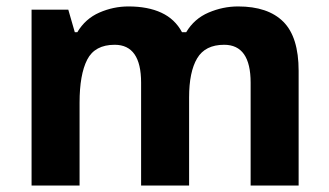

<svg xmlns="http://www.w3.org/2000/svg" viewBox="-20 -576 1022 596"><path d="M719 -556Q812 -556 859.5 -508.5Q907 -461 907 -356V0H758V-319.4Q758 -437 675.8 -437Q617 -437 592 -395Q567 -353 567 -273.5V0H418V-319.4Q418 -437 336 -437Q274.3 -437 250.6 -390.7Q227 -344.4 227 -257.4V0H78V-546H192L212.2 -476H220Q245 -518 288.5 -537Q332 -556 378.7 -556Q439 -556 481 -536.5Q523 -517 545 -476H558Q583 -518 627.5 -537Q672 -556 719 -556Z"/></svg>

Font: Noto Sans Tangsa
Style: Regular
Weight: 400
Designer: David Williams
Foundry: Google LLC
Version: Version 1.504